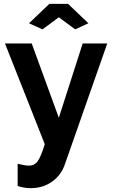

<svg xmlns="http://www.w3.org/2000/svg" viewBox="-20 -750 590 999"><path d="M130.9 -628.9 236.8 -730H334L439.9 -628.9L371.1 -597.2L286.1 -660.2L201.2 -597.2ZM71.8 102.1Q109.9 111.8 131.8 111.8Q159.2 111.8 176 88.9Q192.9 65.9 212.9 0L5.9 -523.9H145L286.1 -137.2L410.2 -523.9H538.1L317.9 104Q299.3 159.7 252 194.3Q204.6 229 139.2 229Q106 229 71.8 217.8Z"/></svg>

Font: Rawline
Style: Bold
Weight: 700
Designer: Matt McInerney, Pablo Impallari, Rodrigo Fuenzalida
Foundry: Matt McInerney, Pablo Impallari, Rodrigo Fuenzalida
Version: Version 4.020;PS 004.020;hotconv 1.0.88;makeotf.lib2.5.64775